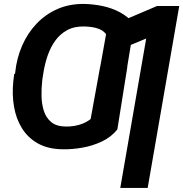

<svg xmlns="http://www.w3.org/2000/svg" viewBox="-20 -741 921 965"><path d="M620.1 -405.3 569.8 -90.3Q538.6 -51.8 491.9 -29.8Q445.3 -7.8 393.6 1.2Q341.8 10.3 294.9 9.3Q220.7 8.3 170.2 -20.3Q119.6 -48.8 90.1 -96.9Q60.5 -145 50.3 -205.8Q40 -266.6 46.9 -332.5L51.3 -369.6L196.3 -370.6L191.9 -332Q188 -296.9 188.7 -257.8Q189.5 -218.8 200.2 -184.3Q210.9 -149.9 236.8 -127.9Q262.7 -106 308.6 -105Q332 -104.5 354 -108.2Q376 -111.8 396.5 -120.1Q417 -128.4 435.5 -142.6L483.4 -405.8ZM654.8 -620.1 602.5 -302.7H465.3L513.2 -569.3Q500.5 -585.4 482.4 -593.5Q464.4 -601.6 444.1 -604.5Q423.8 -607.4 405.3 -607.9Q355 -609.4 318.8 -590.1Q282.7 -570.8 258.5 -537.6Q234.4 -504.4 220 -462.9Q205.6 -421.4 198.7 -378.4L192.4 -338.9L52.2 -339.4L56.6 -378.4Q64 -448.7 91.1 -511.2Q118.2 -573.7 163.1 -621.3Q208 -668.9 268.6 -695.6Q329.1 -722.2 403.8 -721.2Q450.7 -720.2 496.6 -710.4Q542.5 -700.7 583.3 -679Q624 -657.2 654.8 -620.1ZM880.9 -710.9 722.2 203.6H584.5L714.8 -547.4L558.6 -482.4L585 -632.3L769.5 -710.9Z"/></svg>

Font: Roboto
Style: Bold Italic
Weight: 700
Italic angle: -12°
Designer: Christian Robertson
Foundry: Google
Version: Version 3.0